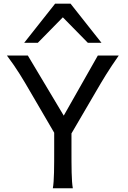

<svg xmlns="http://www.w3.org/2000/svg" viewBox="-20 -1011 685 1031"><path d="M17.1 -712.9C71.8 -640.1 104 -584.5 141.6 -520L271 -298.3V-212.4C271 -116.2 271 -39.1 263.7 0H371.1C363.8 -39.1 363.8 -116.2 363.8 -212.4V-294.4L495.6 -520C532.7 -583.5 560.1 -630.4 617.7 -712.9H505.4L322.3 -390.1L129.4 -712.9ZM183.1 -781.2 317.4 -918 451.7 -781.2H524.9L358.9 -991.2H275.9L109.9 -781.2Z"/></svg>

Font: Andika
Style: Regular
Weight: 400
Designer: Victor Gaultney, Annie Olsen, Julie Remington, Don Collingsworth, Eric Hays
Foundry: SIL International
Version: Version 1.000